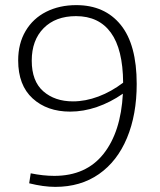

<svg xmlns="http://www.w3.org/2000/svg" viewBox="-20 -723 624 750"><path d="M514 -395Q514 -275 476 -184Q438 -93 366.5 -43Q295 7 196 7Q150 7 94 -7L100 -46Q149 -36 192 -36Q316 -36 384 -121.5Q452 -207 460 -357Q411 -323 358.5 -305Q306 -287 254 -287Q164 -287 107.5 -338.5Q51 -390 51 -487Q51 -553 80 -602Q109 -651 160.5 -677Q212 -703 278 -703Q389 -703 451.5 -626Q514 -549 514 -395ZM265 -327Q314 -327 364.5 -346Q415 -365 461 -400Q460 -531 413 -595.5Q366 -660 277 -660Q197 -660 150.5 -613Q104 -566 104 -486Q104 -406 149 -366.5Q194 -327 265 -327Z"/></svg>

Font: Bitter Pro Light
Style: Regular
Weight: 300
Designer: Sol Matas, and Bitter project Authors
Foundry: Sol Matas
Version: Version 1.010